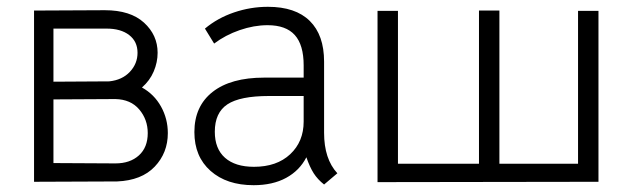

<svg xmlns="http://www.w3.org/2000/svg" viewBox="-20 -534 1857 564"><path d="M288 -504Q363 -504 403 -467.5Q443 -431 443 -379Q443 -351 431.5 -324Q420 -297 397 -277Q433 -257 453 -221Q473 -185 473 -143Q473 -85 434.5 -44.5Q396 -4 324 -1L80 0V-503ZM384 -379Q384 -412 359.5 -431Q335 -450 293 -450H137V-294L301 -295Q339 -299 361.5 -323Q384 -347 384 -379ZM414 -143Q414 -183 389 -212.5Q364 -242 319 -243L137 -242V-55L319 -54Q362 -54 388 -77.5Q414 -101 414 -143Z M880 -72Q860 -33 820.5 -11.5Q781 10 725 10Q646 10 598.5 -32Q551 -74 551 -146Q551 -222 604.5 -264Q658 -306 756 -306H872V-342Q872 -402 846 -431Q820 -460 766 -460Q726 -460 684 -445.5Q642 -431 609 -406L582 -450Q619 -481 667.5 -497.5Q716 -514 767 -514Q848 -514 890 -472.5Q932 -431 932 -353V-144Q932 -67 971 -25L932 8Q913 -7 901.5 -25Q890 -43 880 -72ZM872 -177V-252H770Q685 -252 648 -227.5Q611 -203 611 -147Q611 -97 641 -70.5Q671 -44 726 -44Q793 -44 832.5 -81Q872 -118 872 -177Z M1089 1V-502H1149V-53H1387V-503H1447V-53H1678V-502H1738V0Z"/></svg>

Font: Bellota Text
Style: Regular
Weight: 400
Designer: Kemie Guaida
Foundry: Kemie Guaida
Version: Version 4.001